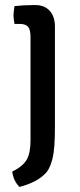

<svg xmlns="http://www.w3.org/2000/svg" viewBox="-20 -516 315 755"><path d="M196 -411V-17Q196 69 187 105.5Q178 142 164 160Q130 200 57 219Q34 198 28 159Q70 138 85 112Q100 86 100 36V-371Q100 -399 90.5 -410.5Q81 -422 57 -422H37Q33 -444 33 -455Q33 -466 37 -492Q73 -496 108 -496H120Q155 -496 175.5 -473.5Q196 -451 196 -411Z"/></svg>

Font: Signika Negative
Style: Regular
Weight: 400
Designer: Anna Giedrys
Foundry: Anna Giedrys
Version: Version 1.001